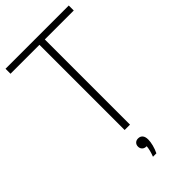

<svg xmlns="http://www.w3.org/2000/svg" viewBox="-292 -814 1114 1114"><g transform="rotate(-45 265.0 -257.0)"><path d="M243 0V-699H5.5V-740H524.5V-699H287V0ZM301 135.5Q301 154.5 294.8 179Q288.5 203.5 277.5 226H249.5Q264.5 187.5 267 157H265Q249 157 239.2 147.5Q229.5 138 229.5 123Q229.5 108 238.8 98.8Q248 89.5 263.5 89.5Q281 89.5 291 101.2Q301 113 301 135.5Z"/></g></svg>

Font: Encode Sans Semi Condensed ExLight
Style: Regular
Weight: 275
Width: 4
Designer: Multiple Designers
Foundry: Impallari Type
Version: Version 2.000